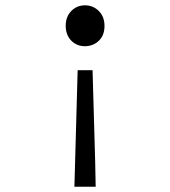

<svg xmlns="http://www.w3.org/2000/svg" viewBox="-20 -518 640 722"><path d="M299.8 -498Q330.1 -498 351.6 -476.6Q373 -455.1 373 -420.4Q373 -385.7 352.1 -365.2Q331.1 -344.7 299.8 -344.2Q268.6 -344.2 248 -365.2Q227.1 -386.7 227.1 -420.9Q227.1 -455.1 248 -476.6Q269 -498 299.8 -498ZM328.1 -253.9 337.9 89.8 339.8 184.1H259.8L272 -253.9Z"/></svg>

Font: SourceCodePro-Regular
Style: Regular
Weight: 400
Monospace: yes
Designer: Paul D. Hunt
Foundry: Adobe Systems Incorporated
Version: Version 1.009;PS 1.000;hotconv 1.0.70;makeotf.lib2.5.5900